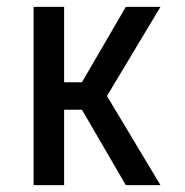

<svg xmlns="http://www.w3.org/2000/svg" viewBox="-20 -540 540 560"><path d="M78 0V-520H167V-300H219L347 -520H448L292 -260L448 0H347L219 -220H167V0Z"/></svg>

Font: Iosevka Medium
Style: Regular
Weight: 500
Monospace: yes
Designer: Belleve Invis
Foundry: Belleve Invis
Version: Version 32.5.0; ttfautohint (v1.8.4)